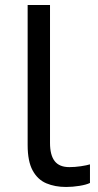

<svg xmlns="http://www.w3.org/2000/svg" viewBox="-20 -734 388 764"><path d="M243 10Q199 10 164.5 -4.5Q130 -19 110 -55.5Q90 -92 90 -157V-714H179V-165Q179 -117 197.5 -93Q216 -69 256 -69Q278 -69 301.5 -72.5Q325 -76 338 -80V-6Q324 1 296.5 5.5Q269 10 243 10Z"/></svg>

Font: ukannada85
Style: Book
Weight: 400
Designer: Jelle Bosma - Monotype Design Team
Foundry: Monotype Imaging Inc.
Version: Version 2.003